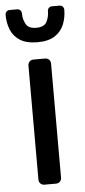

<svg xmlns="http://www.w3.org/2000/svg" viewBox="-55 -764 350 795"><g transform="rotate(-5 120.0 -366.5)"><path d="M97 0Q87 0 80.5 -6.5Q74 -13 74 -23V-497Q74 -507 80.5 -513.5Q87 -520 97 -520H145Q155 -520 161.5 -513.5Q168 -507 168 -497V-23Q168 -13 161.5 -6.5Q155 0 145 0ZM120 -590Q74 -590 47 -607.5Q20 -625 9 -653.5Q-2 -682 -2 -714Q-2 -722 3 -727.5Q8 -733 17 -733H47Q56 -733 61 -727.5Q66 -722 66 -714Q66 -690 77 -670Q88 -650 120 -650Q153 -650 163.5 -670Q174 -690 174 -714Q174 -722 179 -727.5Q184 -733 193 -733H223Q232 -733 237 -727.5Q242 -722 242 -714Q242 -682 230.5 -653.5Q219 -625 192.5 -607.5Q166 -590 120 -590Z"/></g></svg>

Font: Rubik Light
Style: Regular
Weight: 400
Version: Version 2.101